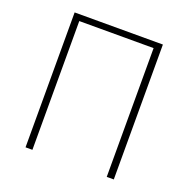

<svg xmlns="http://www.w3.org/2000/svg" viewBox="-129 -848 952 971"><g transform="rotate(20 347.0 -363.0)"><path d="M585 -726H110V0H147V-693H547V0H585Z"/></g></svg>

Font: Spoqa Han Sans Neo Thin
Style: Regular
Weight: 100
Designer: [Spoqa Han Sans Neo] Dong-huui Kim  Younghwa Kang  Yujin Lee  [Noto Sans] Ryoko NISHIZUKA  (kana & ideographs); Paul D. 
Foundry: Spoqa (http://www.spoqa-han-sans.com)
Version: Version 1.100;hotconv 1.0.109;makeotfexe 2.5.65596